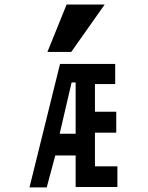

<svg xmlns="http://www.w3.org/2000/svg" viewBox="-20 -810 640 830"><path d="M239.5 -533.5H478V-446.5H390.5V-327H482.5V-236.5H390.5V-91H487.5V-1.5H307V-138H219L182 0H107.5ZM307 -232V-453.5H289.5L238 -232ZM185 -585.5 268 -790.5H432.5L288 -585.5Z"/></svg>

Font: JuliaMono ExtraBold
Style: Regular
Weight: 800
Monospace: yes
Designer: cormullion
Foundry: corm
Version: Version 0.055; ttfautohint (v1.8.4)